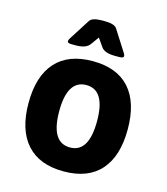

<svg xmlns="http://www.w3.org/2000/svg" viewBox="-110 -814 789 907"><g transform="rotate(15 284.5 -360.0)"><path d="M377 -262Q377 -414 285 -414Q192 -414 192 -262Q192 -109 285 -109Q377 -109 377 -262ZM465.5 -462Q527 -393 527 -262Q527 -131 465.5 -61.5Q404 8 285 8Q166 8 104 -61.5Q42 -131 42 -262Q42 -393 104 -462Q166 -531 285 -531Q404 -531 465.5 -462ZM421 -592Q421 -582 401 -582H379Q327 -582 311 -606L283 -646L255 -607Q237 -582 188 -582H166Q146 -582 146 -592Q146 -598 152 -607L217 -709Q229 -728 278 -728H289Q338 -728 350 -709L415 -607Q421 -598 421 -592Z"/></g></svg>

Font: mmAsap
Style: Bold
Weight: 700
Designer: Pablo Cosgaya
Foundry: Omnibus-Type
Version: Version 1.001